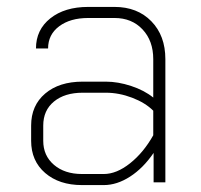

<svg xmlns="http://www.w3.org/2000/svg" viewBox="-20 -527 580 555"><path d="M70 -120V-164Q70 -222 110.5 -256.5Q151 -291 219 -291H286Q321 -291 359 -278.5Q397 -266 423 -245V-356Q423 -409 392 -442Q361 -475 311 -475H235Q183 -475 151 -451Q119 -427 119 -387H84Q84 -441 125.5 -474Q167 -507 235 -507H311Q377 -507 417.5 -465.5Q458 -424 458 -356V0H424V-85Q394 -41 356 -16.5Q318 8 280 8H217Q151 8 110.5 -27Q70 -62 70 -120ZM280 -24Q317 -24 356 -55Q395 -86 423 -136V-207Q400 -230 362 -244.5Q324 -259 286 -259H219Q167 -259 136 -233.5Q105 -208 105 -164V-120Q105 -77 136 -50.5Q167 -24 217 -24Z"/></svg>

Font: Bai Jamjuree ExtraLight
Style: Regular
Weight: 275
Designer: Katatrad Aksorn Co.,Ltd.
Foundry: Cadson Demak Co.,Ltd.
Version: Version 1.000; ttfautohint (v1.6)